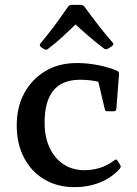

<svg xmlns="http://www.w3.org/2000/svg" viewBox="-20 -763 567 792"><path d="M287 9Q217 9 163 -23Q109 -55 79 -112.5Q49 -170 49 -246Q49 -322 80.5 -379.5Q112 -437 167.5 -470Q223 -503 297 -503Q340 -503 384 -494.5Q428 -486 463 -471Q472 -467 471 -457L460 -314Q459 -304 449 -304H423Q413 -304 412 -314L382 -441L428 -414Q402 -423 372.5 -428.5Q343 -434 310 -434Q237 -434 200.5 -390Q164 -346 164 -257Q164 -198 184.5 -154Q205 -110 242 -85.5Q279 -61 328 -61Q362 -61 393.5 -71Q425 -81 452 -102Q459 -109 465 -100L476 -82Q481 -76 474 -67Q441 -30 392.5 -10.5Q344 9 287 9ZM148 -570Q141 -577 147 -584Q174 -616 202.5 -654Q231 -692 261 -736Q267 -743 276 -743H313Q322 -743 328 -736Q360 -692 388.5 -655.5Q417 -619 445 -587Q451 -580 443 -574Q439 -570 434.5 -567.5Q430 -565 425 -562Q416 -557 409 -563Q374 -589 342.5 -616.5Q311 -644 280 -673H303Q273 -644 242.5 -615.5Q212 -587 179 -562Q172 -555 163 -560Q159 -562 155 -564.5Q151 -567 148 -570Z"/></svg>

Font: Hahmlet Medium
Style: Regular
Weight: 500
Version: Version 1.002